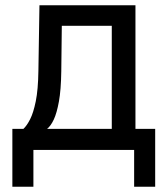

<svg xmlns="http://www.w3.org/2000/svg" viewBox="-20 -570 640 730"><path d="M27 140V-80H69Q82 -92 94.5 -116.5Q107 -141 116 -185Q125 -229 126 -301L130 -550H495V-80H570V140H490V0H107V140ZM159 -80H405V-472H215L213 -299Q212 -228 204 -184Q196 -140 184.5 -115.5Q173 -91 159 -80Z"/></svg>

Font: JetBrainsMono NFM
Style: Regular
Weight: 400
Monospace: yes
Designer: Philipp Nurullin, Konstantin Bulenkov
Foundry: JetBrains
Version: Version 2.304; ttfautohint (v1.8.4.7-5d5b);Nerd Fonts 3.3.0